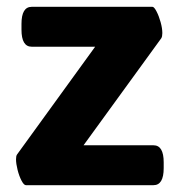

<svg xmlns="http://www.w3.org/2000/svg" viewBox="-20 -543 529 563"><path d="M427 -523Q432 -523 439 -509.5Q446 -496 451 -478Q456 -460 456 -446Q456 -436 453 -431L225 -117H430Q460 -117 460 -67V-50Q460 0 430 0H56Q50 0 43 -13.5Q36 -27 31.5 -45Q27 -63 27 -76Q27 -86 30 -90L259 -406H73Q43 -406 43 -456V-473Q43 -523 73 -523Z"/></svg>

Font: Asap VF Beta
Style: Regular
Weight: 400
Designer: Pablo Cosgaya
Foundry: Pablo Cosgaya
Version: Version 1.007